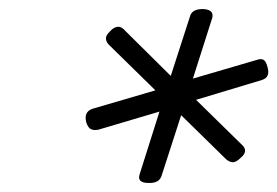

<svg xmlns="http://www.w3.org/2000/svg" viewBox="-20 -1039 614 425"><path d="M309 -634Q283 -634 289 -653L333 -792L198 -752Q188 -750 181.5 -753Q175 -756 171 -768Q165 -791 184 -798L324 -839L221 -940Q215 -946 214.5 -953.5Q214 -961 224 -970Q231 -978 239 -979.5Q247 -981 254 -974L358 -871L400 -1001Q402 -1010 409 -1014.5Q416 -1019 429 -1019Q454 -1018 450 -1000L407 -865L547 -906Q558 -910 563.5 -906.5Q569 -903 572 -891Q579 -868 560 -862L414 -818L515 -719Q523 -712 522.5 -704.5Q522 -697 512 -689Q504 -681 497 -680Q490 -679 481 -686L381 -784L338 -651Q333 -633 309 -634Z"/></svg>

Font: Playwrite US Trad Light
Style: Regular
Weight: 300
Designer: Veronika Burian, José Scaglione
Foundry: TypeTogether
Version: Version 1.003